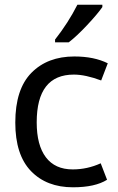

<svg xmlns="http://www.w3.org/2000/svg" viewBox="-20 -786 500 816"><path d="M415 -766V-756Q395 -727 350.5 -679.5Q306 -632 272 -606H214V-618Q270 -689 309 -766ZM290 10Q178 10 111.5 -59Q45 -128 45 -265Q45 -407 113.5 -476.5Q182 -546 296 -546Q380 -546 438 -517L410 -444Q343 -469 294 -469Q136 -469 136 -266Q136 -169 175 -117.5Q214 -66 289 -66Q351 -66 408 -92L435 -22Q384 10 290 10Z"/></svg>

Font: Advent Sans Logo
Style: Regular
Weight: 400
Designer: Types & Symbols
Foundry: Types & Symbols
Version: Version 1.002